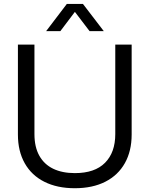

<svg xmlns="http://www.w3.org/2000/svg" viewBox="-20 -958 768 986"><path d="M72 -266.9V-729H156.9V-269.4Q156.9 -203.1 181.9 -158.4Q207 -113.6 253.4 -91.3Q299.9 -69 364.6 -69Q466.9 -69 519.4 -122.1Q572 -175.1 572 -269.4V-729H656.1V-266.9Q656.1 -182.7 621.4 -120.5Q586.6 -58.3 521.1 -24.9Q455.6 8.6 364 8.6Q273.7 8.6 208 -24.4Q142.3 -57.3 107.1 -119.5Q72 -181.7 72 -266.9ZM323.3 -937.9H405.9L513 -798.1H440L364.6 -897L289.9 -798.1H216.9Z"/></svg>

Font: Mona Sans VF XLt
Style: Regular
Weight: 200
Designer: Deni Anggara
Foundry: GitHub
Version: Version 2.000;Glyphs 3.2.3 (3260)